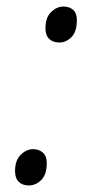

<svg xmlns="http://www.w3.org/2000/svg" viewBox="-20 -560 285 587"><path d="M161 -430Q142 -430 130.5 -441Q119 -452 119 -473Q119 -507 136.5 -523.5Q154 -540 174 -540Q192 -540 203.5 -530Q215 -520 215 -499Q215 -463 198.5 -446.5Q182 -430 161 -430ZM68 7Q49 7 37.5 -4Q26 -15 26 -37Q26 -70 43.5 -87Q61 -104 81 -104Q99 -104 111 -93.5Q123 -83 123 -62Q123 -26 106 -9.5Q89 7 68 7Z"/></svg>

Font: Noto Serif Light
Style: Italic
Weight: 300
Italic angle: -12°
Designer: Monotype Design Team
Foundry: Monotype Imaging Inc.
Version: Version 2.013